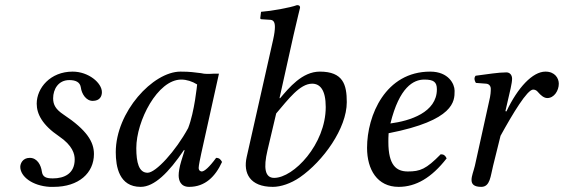

<svg xmlns="http://www.w3.org/2000/svg" viewBox="-20 -718 2197 748"><path d="M174 10H189C287 10 346 -44 346 -118C346 -165 319 -211 227 -272C197 -292 187 -310 187 -335C187 -370 207 -406 250 -406C275 -406 292 -398 295 -377C298 -353 315 -325 341 -325C369 -325 377 -343 377 -359C377 -395 325 -439 263 -439C176 -439 123 -375 123 -314C123 -274 145 -231 210 -187C263 -151 271 -118 271 -97C271 -42 231 -23 186 -23C160 -23 146 -28 143 -50C140 -73 126 -103 96 -103C67 -103 59 -79 59 -68C59 -31 105 6 174 10Z M763 -433C736 -436 723 -439 683 -439C576 -439 431 -282 431 -125C431 -69 444 10 528 10C581 10 637 -45 697 -134L699 -132L686 -90C679 -67 676 -47 676 -35C676 -16 683 10 717 10C779 10 819 -30 845 -87C840 -96 835 -103 822 -103C795 -66 776 -50 766 -50C763 -50 754 -52 754 -64C754 -73 760 -101 764 -120L833 -431C826 -431 820 -431 813 -431C795 -430 778 -429 763 -433ZM713 -219C664 -129 587 -45 555 -45C521 -45 511 -85 511 -141C511 -247 594 -408 686 -408C707 -408 729 -401 748 -389C748 -389 738 -283 713 -219Z M1124 -583C1139 -648 1149 -688 1149 -688C1149 -695 1146 -698 1137 -698C1110 -688 1038 -675 997 -672L994 -648C994 -645 995 -643 999 -643L1030 -641C1043 -641 1051 -635 1051 -613C1051 -602 1049 -585 1044 -563L941 -106C927 -44 953 10 1043 10C1074 10 1113 -3 1148 -27C1239 -90 1331 -218 1331 -320C1331 -388 1317 -439 1226 -439C1157 -439 1106 -376 1071 -335L1069 -336ZM1249 -301C1249 -156 1124 -25 1048 -25C1012 -25 1006 -64 1022 -132L1056 -276C1103 -331 1148 -392 1196 -392C1226 -392 1249 -369 1249 -301Z M1494 -199C1751 -249 1751 -325 1751 -363C1751 -364 1751 -364 1751 -365C1751 -390 1728 -439 1656 -439C1482 -439 1410 -269 1410 -142C1410 -57 1450 10 1533 10C1600 10 1661 -25 1720 -101C1715 -112 1709 -117 1697 -117C1640 -59 1617 -50 1569 -50C1524 -50 1493 -74 1493 -165C1493 -170 1493 -191 1494 -199ZM1682 -370C1682 -280 1577 -247 1501 -237C1536 -379 1591 -408 1633 -408C1669 -408 1682 -399 1682 -370Z M1949 -285 1957 -320C1966 -359 1975 -394 1975 -411C1975 -426 1966 -436 1953 -436C1921 -436 1880 -429 1833 -423C1826 -415 1828 -404 1834 -395L1874 -392C1886 -391 1892 -382 1892 -372C1892 -363 1892 -349 1885 -321L1830 -72C1825 -51 1817 -33 1817 -17C1817 -1 1826 10 1855 10C1890 10 1891 -33 1901 -72L1930 -189C1978 -276 2034 -369 2057 -369C2067 -369 2072 -364 2078 -357C2085 -349 2098 -336 2112 -336C2139 -336 2157 -365 2157 -392C2157 -413 2142 -439 2105 -439C2055 -439 1997 -377 1953 -284Z"/></svg>

Font: Libertinus Serif
Style: Italic
Weight: 400
Italic angle: -12°
Designer: Philipp H. Poll, Khaled Hosny
Foundry: Caleb Maclennan
Version: Version 7.050;RELEASE